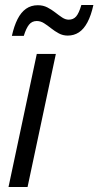

<svg xmlns="http://www.w3.org/2000/svg" viewBox="-20 -752 395 772"><path d="M14.2 0 127.9 -535.2H204.6L90.8 0ZM27.8 -607.9Q36.6 -647.5 50.5 -675Q64.5 -702.6 84.7 -716.8Q105 -731 132.3 -731Q153.3 -731 170.4 -722.2Q187.5 -713.4 202.1 -701.9Q216.8 -690.4 230 -681.6Q243.2 -672.9 256.3 -672.9Q274.9 -672.9 286.1 -685.8Q297.4 -698.7 307.1 -731.9H355.5Q346.2 -689.5 331.5 -662.1Q316.9 -634.8 297.1 -621.8Q277.3 -608.9 252.4 -608.9Q232.9 -608.9 216.6 -617.7Q200.2 -626.5 185.5 -638.2Q170.9 -649.9 157 -658.7Q143.1 -667.5 127.9 -667.5Q108.4 -667.5 96.7 -652.8Q85 -638.2 75.7 -607.9Z"/></svg>

Font: Open Sans SemiCondensed
Style: Italic
Weight: 400
Width: 4
Italic angle: -12°
Designer: Monotype Design Team
Foundry: Monotype Imaging Inc.
Version: Version 3.000